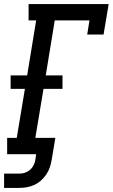

<svg xmlns="http://www.w3.org/2000/svg" viewBox="-25 -755 552 940"><path d="M-5 165V95H70Q84 95 97.5 90.5Q111 86 122 76.5Q133 67 139.5 54Q146 41 148 28L152 0H10V-80H57L97 -320H27V-386H108L152 -655H115V-735H507L482 -586H402L413 -655H243L199 -386H281V-320H188L148 -80H246L228 28Q225 46 219 64Q213 82 202 98.5Q191 115 176 128.5Q161 142 143.5 150Q126 158 107.5 161.5Q89 165 70 165Z"/></svg>

Font: Iosevka Slab Medium
Style: Italic
Weight: 500
Italic angle: -9°
Monospace: yes
Designer: Belleve Invis
Foundry: Belleve Invis
Version: Version 11.1.0; ttfautohint (v1.8.3)